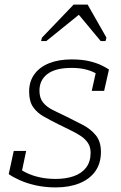

<svg xmlns="http://www.w3.org/2000/svg" viewBox="-20 -806 527 837"><path d="M223 11Q178 11 138.5 2.5Q99 -6 68.5 -19.5Q38 -33 18 -47L40 -148H94L69 -29Q59 -37 53.5 -47Q48 -57 46.5 -68Q45 -79 46 -85Q65 -68 91.5 -54.5Q118 -41 151 -33.5Q184 -26 223 -26Q267 -26 301.5 -38Q336 -50 355.5 -75.5Q375 -101 375 -140Q375 -165 363.5 -182.5Q352 -200 332.5 -213Q313 -226 288 -238Q263 -250 235 -264Q201 -281 171.5 -297.5Q142 -314 124.5 -339Q107 -364 107 -407Q107 -451 130 -482.5Q153 -514 194.5 -530.5Q236 -547 292 -547Q338 -547 370.5 -539Q403 -531 424 -520.5Q445 -510 455 -503L434 -410H380L400 -500Q406 -497 410.5 -491.5Q415 -486 419 -479.5Q423 -473 424 -466Q413 -478 394.5 -488Q376 -498 350.5 -504Q325 -510 292 -510Q222 -510 187 -483.5Q152 -457 152 -411Q152 -379 167.5 -359.5Q183 -340 210 -326.5Q237 -313 273 -296Q307 -279 341 -261.5Q375 -244 397.5 -216.5Q420 -189 420 -144Q420 -94 395.5 -59.5Q371 -25 326.5 -7Q282 11 223 11ZM362 -786H301L163 -642L159 -627H182L344 -758H310L419 -627H440L444 -642Z"/></svg>

Font: Roboto Serif Thin
Style: Italic
Weight: 250
Italic angle: -10°
Version: Version 1.007